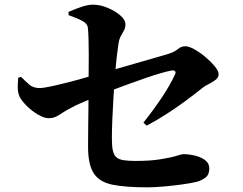

<svg xmlns="http://www.w3.org/2000/svg" viewBox="-20 -798 1040 822"><path d="M610 4Q516 4 460.5 -7.5Q405 -19 381 -56.5Q357 -94 357 -169Q357 -200 357.5 -243Q358 -286 358.5 -331.5Q359 -377 359 -414Q359 -447 359.5 -486Q360 -525 360 -563.5Q360 -602 359 -633Q358 -664 356 -680Q354 -697 332.5 -708.5Q311 -720 274 -733L273 -747Q305 -761 331.5 -769.5Q358 -778 377 -778Q409 -778 441 -764.5Q473 -751 495 -732Q517 -713 517 -695Q517 -679 511 -668Q505 -657 497.5 -644Q490 -631 487 -609Q484 -591 480 -556Q476 -521 472.5 -477Q469 -433 466 -384.5Q463 -336 461 -289Q459 -242 459 -204Q459 -171 463.5 -152Q468 -133 479 -124Q490 -115 510 -112Q530 -109 562 -109Q622 -109 666 -116Q710 -123 734.5 -130.5Q759 -138 764 -138Q788 -138 814 -132Q840 -126 858 -112.5Q876 -99 876 -77Q876 -50 860 -38Q844 -26 824 -20Q800 -14 760.5 -8.5Q721 -3 680.5 0.5Q640 4 610 4ZM594 -273Q637 -327 672.5 -380Q708 -433 729 -479Q734 -488 729.5 -493Q725 -498 714 -496Q697 -493 667.5 -484.5Q638 -476 603.5 -464Q569 -452 533 -439Q497 -426 465.5 -414Q434 -402 413 -393Q392 -385 369.5 -375Q347 -365 325 -356Q303 -347 284 -336Q262 -325 247.5 -315Q233 -305 219.5 -298.5Q206 -292 188 -292Q169 -292 142.5 -307.5Q116 -323 94 -345Q72 -367 63 -386Q56 -404 56 -423.5Q56 -443 58 -465L70 -469Q86 -453 104 -437Q122 -421 149 -421Q165 -421 197.5 -428Q230 -435 269.5 -445Q309 -455 345 -465.5Q381 -476 404 -482Q434 -490 475 -502Q516 -514 560 -526.5Q604 -539 641.5 -550Q679 -561 700 -567Q726 -575 741 -587.5Q756 -600 773 -600Q789 -600 813 -586.5Q837 -573 860 -553.5Q883 -534 899.5 -514Q916 -494 916 -480Q916 -466 902 -455.5Q888 -445 871.5 -437Q855 -429 846 -421Q811 -393 773 -365Q735 -337 694 -310.5Q653 -284 608 -260Z"/></svg>

Font: Noto Serif HK ExtraLight ExtraBold
Style: Regular
Weight: 800
Version: Version 2.003-H1;hotconv 1.1.1;makeotfexe 2.6.0